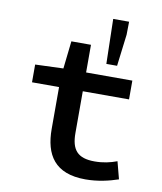

<svg xmlns="http://www.w3.org/2000/svg" viewBox="-86 -834 771 916"><g transform="rotate(10 299.5 -376.5)"><path d="M190 -198C190 -72 241 12 390 12C449 12 504 -1 548 -16L526 -100C494 -88 460 -80 418 -80C335 -80 305 -117 305 -198V-400H529V-491H305V-625H210L195 -491L59 -486V-400H190ZM445 -548 464 -702 465 -765H388L393 -548Z"/></g></svg>

Font: Source Code Pro Semibold
Style: Regular
Weight: 600
Monospace: yes
Designer: Paul D. Hunt
Foundry: Adobe Systems Incorporated
Version: Version 1.017;PS 1.000;hotconv 1.0.70;makeotf.lib2.5.5900